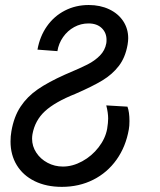

<svg xmlns="http://www.w3.org/2000/svg" viewBox="-20 -576 640 766"><path d="M22 -11.5Q22 -33 25.5 -52.5Q35.5 -110.5 62 -150.5Q88.5 -190.5 130.5 -219.5Q172.5 -248.5 239.5 -278.5L250 -283Q301 -304.5 329.5 -319Q358 -333.5 378.5 -354.2Q399 -375 404 -403Q405 -407.5 405 -417Q405 -445.5 385.8 -464Q366.5 -482.5 333 -482.5Q302.5 -482.5 276 -468Q249.5 -453.5 231.8 -428.2Q214 -403 209 -372L129.5 -378Q139 -431 167.2 -471.2Q195.5 -511.5 238.8 -533.8Q282 -556 334 -556Q379.5 -556 415.5 -539Q451.5 -522 471.5 -491.8Q491.5 -461.5 491.5 -423.5Q491.5 -412.5 489 -397.5Q480 -346.5 454 -312.8Q428 -279 388.2 -255Q348.5 -231 280.5 -201.5Q199 -169 159.2 -132.2Q119.5 -95.5 109.5 -40.5Q108 -31.5 108 -22.5Q108 7.5 124.8 33Q141.5 58.5 169.8 73.5Q198 88.5 231 88.5Q269.5 88.5 308 67.5Q346.5 46.5 373.5 11.5Q400.5 -23.5 407.5 -62Q411.5 -87 411.5 -103Q411.5 -126 404 -155.5L488.5 -150.5Q496.5 -129 496.5 -93Q496.5 -73 494 -60Q482 9 445 61Q408 113 351.8 141.2Q295.5 169.5 226.5 169.5Q165 169.5 118.5 146.8Q72 124 47 83Q22 42 22 -11.5Z"/></svg>

Font: JuliaMono Italic
Style: Regular
Weight: 400
Italic angle: -9°
Monospace: yes
Designer: cormullion
Foundry: corm
Version: Version 0.049; ttfautohint (v1.8.4)